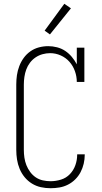

<svg xmlns="http://www.w3.org/2000/svg" viewBox="-20 -987 540 1015"><path d="M247 8Q221 8 196 2.5Q171 -3 149 -16.5Q127 -30 110.5 -50Q94 -70 84 -94Q74 -118 70 -143.5Q66 -169 66 -195V-540Q66 -565 69.5 -589.5Q73 -614 82 -637.5Q91 -661 105.5 -681Q120 -701 140.5 -715.5Q161 -730 185.5 -736.5Q210 -743 235 -743Q258 -743 281.5 -737Q305 -731 324.5 -718Q344 -705 359.5 -686.5Q375 -668 386 -647V-735H426V-554H386Q386 -583 376 -611Q366 -639 347 -660.5Q328 -682 301 -694Q274 -706 245 -706Q225 -706 205 -700.5Q185 -695 168 -683.5Q151 -672 138.5 -655.5Q126 -639 119 -620Q112 -601 109 -580.5Q106 -560 106 -540V-195Q106 -174 109 -153.5Q112 -133 119.5 -114Q127 -95 139.5 -78Q152 -61 169 -49.5Q186 -38 206.5 -33.5Q227 -29 247 -29Q275 -29 302.5 -37.5Q330 -46 349.5 -66.5Q369 -87 378.5 -114Q388 -141 388 -169V-171H428V-169Q428 -145 422.5 -121.5Q417 -98 406 -77Q395 -56 378 -39Q361 -22 339.5 -11Q318 0 294.5 4Q271 8 247 8ZM244 -805 216 -825 320 -967 355 -943Z"/></svg>

Font: Iosevka Curly Slab Extralight
Style: Regular
Weight: 200
Monospace: yes
Designer: Belleve Invis
Foundry: Belleve Invis
Version: Version 22.1.2; ttfautohint (v1.8.4)